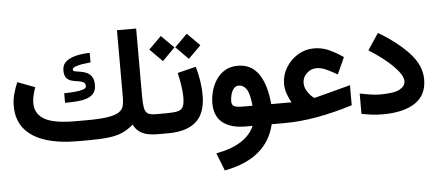

<svg xmlns="http://www.w3.org/2000/svg" viewBox="-58 -813 2769 1213"><g transform="rotate(-5 1327.0 -206.0)"><path d="M477.5 -127Q564 -127 613.3 -134.8Q662.6 -142.6 685.3 -158.2Q708 -173.8 713.9 -196.5Q719.7 -219.2 719.7 -249V-676.8H841.3V-250Q841.3 -202.6 845.9 -175.8Q850.6 -148.9 866.2 -137.9Q881.8 -127 916 -127H933.1V0H917Q856.4 0 820.6 -18.1Q784.7 -36.1 766.1 -74.2Q732.4 -44.4 695.6 -28.3Q658.7 -12.2 607.7 -6.1Q556.6 0 481 0H410.2Q292 0 206.3 -27.8Q120.6 -55.7 74.5 -112.5Q28.3 -169.4 28.3 -255.9Q28.3 -296.4 38.8 -333.7Q49.3 -371.1 63.5 -404.8L173.8 -363.3Q166 -341.8 159.4 -314.7Q152.8 -287.6 152.8 -263.2Q153.3 -195.3 212.4 -161.1Q271.5 -127 405.3 -127ZM353 -309.1Q387.2 -309.6 419.4 -312.3Q451.7 -314.9 472.4 -321.8Q493.2 -328.6 493.2 -341.8Q493.2 -361.3 479.7 -367.9Q466.3 -374.5 446.5 -377Q426.8 -379.4 407 -384.5Q387.2 -389.6 373.8 -404.8Q360.4 -419.9 360.4 -453.6Q360.4 -490.2 387 -511Q413.6 -531.7 453.9 -540.3Q494.1 -548.8 535.6 -549.3V-488.8Q511.2 -486.8 484.4 -482.7Q457.5 -478.5 438.7 -471.2Q419.9 -463.9 419.9 -453.1Q419.9 -443.8 433.1 -441.2Q446.3 -438.5 465.8 -435.8Q485.4 -433.1 504.9 -425Q524.4 -417 537.6 -398.2Q550.8 -379.4 550.8 -343.8Q550.8 -309.1 533.2 -289.6Q515.6 -270 486.8 -261.5Q458 -252.9 423.1 -250.7Q388.2 -248.5 353 -248.5Z M1195.3 -403.3Q1208 -361.8 1215.6 -313Q1223.1 -264.2 1223.1 -222.7Q1223.1 -106.9 1163.1 -53.5Q1103 0 986.3 0H913.6V-127H986.3Q1032.7 -127 1057.4 -133.1Q1082 -139.2 1091.3 -159.2Q1100.6 -179.2 1100.6 -221.2Q1100.6 -252.4 1093.8 -296.1Q1086.9 -339.8 1078.6 -374.5ZM1077.1 -537.1 1156.7 -616.2 1236.3 -536.6 1156.7 -457ZM912.6 -537.1 992.2 -616.2 1071.8 -537.1 992.2 -457Z M1460 -386.7Q1544.9 -386.7 1591.8 -319.3Q1638.7 -252 1649.9 -127H1689V0H1641.6Q1591.8 214.8 1321.3 265.1L1277.3 152.8Q1374.5 135.3 1435.3 96.2Q1496.1 57.1 1520.5 0H1477.1Q1383.3 0 1331.5 -41Q1279.8 -82 1279.8 -164.1Q1279.8 -202.6 1290.5 -241.7Q1301.3 -280.8 1323.2 -313.7Q1345.2 -346.7 1379.2 -366.7Q1413.1 -386.7 1460 -386.7ZM1531.2 -127Q1523.9 -204.6 1504.2 -232.9Q1484.4 -261.2 1455.6 -261.2Q1435.5 -261.2 1423.1 -245.6Q1410.6 -230 1405 -207.8Q1399.4 -185.5 1399.4 -166.5Q1399.4 -146 1411.9 -136.5Q1424.3 -127 1472.2 -127Z M1741.7 -246.1Q1741.7 -301.8 1770.3 -349.1Q1798.8 -396.5 1845.9 -425.3Q1893.1 -454.1 1948.2 -454.1Q2000.5 -454.1 2044.4 -433.8Q2088.4 -413.6 2133.3 -382.8L2085.4 -276.9Q2052.7 -295.9 2018.8 -312Q1984.9 -328.1 1953.6 -328.1Q1919.4 -328.1 1892.3 -303Q1865.2 -277.8 1865.2 -242.2Q1865.2 -218.3 1876.2 -197.5Q1887.2 -176.8 1901.1 -162.1Q1915 -147.5 1924.8 -142.1Q1927.7 -142.1 1932.6 -143.6L2155.8 -202.6V-75.2Q2038.1 -38.6 1929.9 -19.3Q1821.8 0 1720.7 0H1669.4V-127H1778.8Q1763.7 -152.3 1752.7 -183.3Q1741.7 -214.4 1741.7 -246.1Z M2212.4 -144.5Q2243.2 -138.2 2278.3 -132.8Q2313.5 -127.4 2338.9 -127.4Q2430.2 -127.4 2465.6 -147.2Q2501 -167 2501 -197.3Q2501 -235.8 2444.6 -293Q2388.2 -350.1 2291 -411.6L2360.4 -516.1Q2482.4 -443.4 2554.2 -364.7Q2626 -286.1 2626 -198.7Q2626 -98.6 2552.5 -49.8Q2479 -1 2345.2 -1Q2308.6 -1 2275.6 -5.4Q2242.7 -9.8 2212.4 -16.1Z"/></g></svg>

Font: Vazir
Style: Bold
Weight: 700
Designer: Saber Rastikerdar
Foundry: Saber Rastikerdar
Version: Version 30.0.0